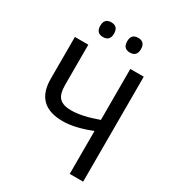

<svg xmlns="http://www.w3.org/2000/svg" viewBox="-211 -1013 1022 1131"><g transform="rotate(30 300.0 -448.0)"><path d="M534.2 0H442.9V-292Q332 -248 251 -248Q65.9 -248 65.9 -429.2V-713.9H157.2V-440.9Q157.2 -377.4 182.4 -352.8Q207.5 -328.1 261.2 -328.1Q335.9 -328.1 442.9 -367.2V-713.9H534.2ZM209 -896Q255.9 -896 255.9 -846.2Q255.9 -795.9 209 -795.9Q162.1 -795.9 162.1 -846.2Q162.1 -896 209 -896ZM392.1 -896Q439 -896 439 -846.2Q439 -795.9 392.1 -795.9Q345.2 -795.9 345.2 -846.2Q345.2 -896 392.1 -896Z"/></g></svg>

Font: Droid Sans Mono
Style: Regular
Weight: 400
Monospace: yes
Foundry: Ascender Corporation
Version: Version 1.00 build 112